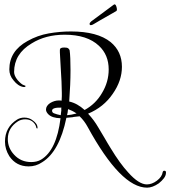

<svg xmlns="http://www.w3.org/2000/svg" viewBox="-20 -717 785 885"><path d="M658 148Q537 148 384 -132Q369 -160 347 -181L320 -178Q314 -176 307 -176L286 -174Q254 -18 174 31Q146 50 112 50Q55 50 23 3Q3 -29 3 -64Q3 -131 59 -166Q74 -175 92 -175Q115 -175 131 -162Q141 -155 147 -146.5Q153 -138 153 -127V-126Q153 -125 152 -125Q147 -125 147 -131Q143 -147 128 -158Q115 -167 96 -167Q78 -167 63 -158Q16 -128 16 -76Q16 -35 45 -4Q76 30 124 30Q150 30 169 19Q241 -24 259 -172Q220 -173 203 -190Q192 -201 192 -212Q192 -229 211 -242Q231 -254 251 -254H256Q261 -254 264 -253L265 -273V-289Q265 -313 263.5 -342Q262 -371 260 -403L257 -457Q256 -468 256 -475.5Q256 -483 256 -487Q256 -492 260 -495Q265 -498 276 -498Q289 -498 294 -494.5Q299 -491 301 -485Q303 -470 304 -447.5Q305 -425 305 -394Q305 -329 299 -249Q336 -241 370 -210Q421 -238 450 -288Q481 -339 481 -397Q481 -464 436 -506Q382 -557 278 -557Q190 -557 126 -517Q45 -469 45 -385Q45 -368 61 -348Q69 -339 76.5 -332.5Q84 -326 91 -324L97 -322V-317Q96 -316 91 -316H88Q63 -320 42 -347Q23 -369 23 -397Q23 -482 107 -528Q153 -554 204.5 -563Q256 -572 307 -572Q429 -572 490 -523Q542 -480 542 -409Q542 -345 500 -285Q458 -223 386 -193Q400 -178 411.5 -162.5Q423 -147 434 -128L462 -81Q469 -69 476 -57Q483 -45 490 -34Q533 37 571 78Q620 133 657 133Q680 133 703 116Q727 98 730 76Q732 70 737 70Q745 70 745 77V79Q745 92 735.5 104.5Q726 117 712 128Q683 148 658 148ZM260 -186 262 -203Q263 -207 262.5 -211.5Q262 -216 263 -221Q220 -222 220 -207Q220 -197 231 -194Q236 -192 243 -190Q250 -188 260 -186ZM289 -186Q307 -187 333 -194Q321 -202 312.5 -206Q304 -210 294 -214Q293 -210 292.5 -206.5Q292 -203 292 -200ZM399 -601Q393 -601 393 -607Q393 -612 400 -618L485 -681Q492 -686 499 -691.5Q506 -697 508 -697Q514 -697 517.5 -683Q521 -669 516 -666Q507 -661 485.5 -648.5Q464 -636 442.5 -624Q421 -612 412 -606Q404 -601 399 -601Z"/></svg>

Font: Puppies Play
Style: Regular
Weight: 400
Designer: Robert E. Leuschke
Foundry: Robert E. Leuschke
Version: Version 1.010; ttfautohint (v1.8.3)